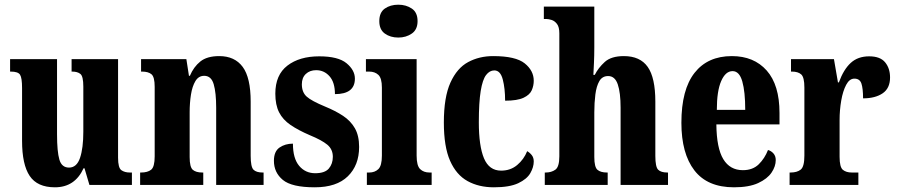

<svg xmlns="http://www.w3.org/2000/svg" viewBox="-20 -788 3825 818"><path d="M214 10Q139 10 106.5 -38.5Q74 -87 74 -188V-413Q74 -456 65.5 -469.5Q57 -483 26 -483H23V-536H223V-216Q223 -142 233 -108Q243 -74 274 -74Q307 -74 321 -115.5Q335 -157 335 -227V-419Q335 -463 322.5 -473Q310 -483 288 -483H285V-536H483V-116Q483 -73 497 -63Q511 -53 533 -53H542V0H361L340 -71H336Q299 10 214 10Z M577 0V-53H581Q609 -53 624 -65Q639 -77 639 -122V-418Q639 -460 625.5 -471.5Q612 -483 585 -483H581V-536H774L785 -465H789Q805 -503 833.5 -526Q862 -549 914 -549Q980 -549 1014 -503Q1048 -457 1048 -355V-124Q1048 -77 1060 -65Q1072 -53 1099 -53H1103V0H901V-329Q901 -393 890.5 -429Q880 -465 850 -465Q826 -465 812.5 -442.5Q799 -420 793.5 -384.5Q788 -349 788 -309V-119Q788 -76 801.5 -64.5Q815 -53 842 -53H846V0Z M1321 10Q1223 10 1185 -21.5Q1147 -53 1147 -103Q1147 -143 1171 -159.5Q1195 -176 1228 -176Q1228 -113 1254.5 -81.5Q1281 -50 1323 -50Q1364 -50 1381 -70Q1398 -90 1398 -120Q1398 -152 1374.5 -171.5Q1351 -191 1300 -212Q1251 -233 1218 -255.5Q1185 -278 1169 -309.5Q1153 -341 1153 -389Q1153 -469 1204.5 -508.5Q1256 -548 1340 -548Q1421 -548 1456.5 -518.5Q1492 -489 1492 -453Q1492 -387 1407 -387Q1407 -437 1384 -463Q1361 -489 1327 -489Q1300 -489 1283 -473Q1266 -457 1266 -429Q1266 -395 1286.5 -376.5Q1307 -358 1365 -334Q1409 -316 1441.5 -294.5Q1474 -273 1492 -241.5Q1510 -210 1510 -162Q1510 -84 1462 -37Q1414 10 1321 10Z M1677 -628Q1643 -628 1619.5 -645Q1596 -662 1596 -698Q1596 -735 1619.5 -751.5Q1643 -768 1677 -768Q1710 -768 1734.5 -751.5Q1759 -735 1759 -698Q1759 -662 1734.5 -645Q1710 -628 1677 -628ZM1543 0V-53H1553Q1577 -53 1592 -67.5Q1607 -82 1607 -125V-415Q1607 -455 1592 -469Q1577 -483 1553 -483H1539V-536H1755V-125Q1755 -82 1770 -67.5Q1785 -53 1810 -53H1819V0Z M2084 10Q2020 10 1972 -16.5Q1924 -43 1897.5 -103Q1871 -163 1871 -266Q1871 -374 1899 -436Q1927 -498 1974.5 -523.5Q2022 -549 2081 -549Q2177 -549 2215.5 -518Q2254 -487 2254 -444Q2254 -423 2245.5 -403.5Q2237 -384 2210.5 -371.5Q2184 -359 2132 -359Q2132 -411 2122 -449.5Q2112 -488 2086 -488Q2066 -488 2051 -468.5Q2036 -449 2028 -400.5Q2020 -352 2020 -267Q2020 -166 2042 -113.5Q2064 -61 2115 -61Q2155 -61 2183.5 -85Q2212 -109 2226 -144Q2238 -137 2246 -126.5Q2254 -116 2254 -100Q2254 -76 2239.5 -50.5Q2225 -25 2188 -7.5Q2151 10 2084 10Z M2301 0V-53H2305Q2329 -53 2346 -65Q2363 -77 2363 -122V-646Q2363 -673 2353 -686Q2343 -699 2330 -703Q2317 -707 2309 -707H2297V-760H2512V-586Q2512 -552 2510.5 -519.5Q2509 -487 2508 -469H2514Q2529 -499 2556.5 -524Q2584 -549 2638 -549Q2707 -549 2739.5 -503Q2772 -457 2772 -355V-124Q2772 -77 2784 -65Q2796 -53 2823 -53H2826V0H2624V-329Q2624 -393 2612 -428.5Q2600 -464 2571 -464Q2546 -464 2533.5 -442.5Q2521 -421 2516.5 -385.5Q2512 -350 2512 -309V-119Q2512 -76 2525.5 -64.5Q2539 -53 2566 -53H2569V0Z M3107 10Q2994 10 2938.5 -62Q2883 -134 2883 -265Q2883 -406 2939 -477.5Q2995 -549 3098 -549Q3192 -549 3246.5 -487.5Q3301 -426 3301 -307V-258H3032Q3033 -157 3061.5 -110Q3090 -63 3145 -63Q3187 -63 3212.5 -88Q3238 -113 3252 -149Q3266 -145 3275.5 -134Q3285 -123 3285 -106Q3285 -79 3267 -52.5Q3249 -26 3210 -8Q3171 10 3107 10ZM3155 -320Q3155 -397 3142.5 -441Q3130 -485 3101 -485Q3071 -485 3052.5 -442.5Q3034 -400 3034 -320Z M3344 0V-53H3348Q3376 -53 3391.5 -65.5Q3407 -78 3407 -125V-415Q3407 -459 3393.5 -471Q3380 -483 3354 -483H3350V-536H3533L3550 -437H3554Q3574 -492 3604.5 -520Q3635 -548 3683 -548Q3730 -548 3751 -522.5Q3772 -497 3772 -458Q3772 -412 3740.5 -390.5Q3709 -369 3657 -369Q3657 -411 3650 -432Q3643 -453 3620 -453Q3599 -453 3585 -426.5Q3571 -400 3564 -359.5Q3557 -319 3557 -277V-120Q3557 -76 3571 -64.5Q3585 -53 3609 -53H3637V0Z"/></svg>

Font: Noto Serif Khmer ExtraCondensed ExtraBold
Style: Regular
Weight: 800
Width: 2
Designer: Danh Hong and the Monotype Design Team
Foundry: Monotype Imaging Inc.
Version: Version 2.004; ttfautohint (v1.8.4.7-5d5b)